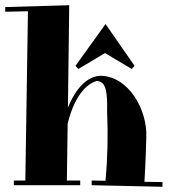

<svg xmlns="http://www.w3.org/2000/svg" viewBox="-21 -710 649 735"><path d="M-1 -665 86 -667 76 -19H32V-1H286V-19H235L238 -237C270 -366 327 -394 349 -400C383 -399 391 -364 389 -282C393 -193 391 -105 383 -18L330 -19V-1L601 5V-13L532 -14C537 -91 539 -184 539 -184C544 -289 471 -421 360 -420C298 -414 259 -348 239 -298L244 -690L-1 -683ZM268 -458 279 -446 381 -507 483 -446 494 -458 383 -618Z"/></svg>

Font: Purple Purse
Style: Regular
Weight: 400
Designer: Astigmatic (AOETI)
Foundry: Astigmatic (AOETI)
Version: Version 1.000